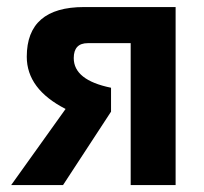

<svg xmlns="http://www.w3.org/2000/svg" viewBox="-20 -533 587 553"><path d="M356.4 0V-408.7H232.9Q192.4 -408.7 192.4 -365.7Q192.4 -302.2 299.8 -280.3V-211.4L161.6 0H12.2L168.9 -219.2Q57.1 -276.4 57.1 -369.6Q57.1 -512.7 222.2 -512.7H485.8V0Z"/></svg>

Font: Voltera
Style: Bold
Weight: 700
Designer: Bernd Montag
Version: Version 1.301